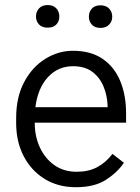

<svg xmlns="http://www.w3.org/2000/svg" viewBox="-20 -742 564 771"><path d="M284.7 9.8Q213.4 9.8 159.4 -23.4Q105.5 -56.6 75.2 -114.7Q44.9 -172.9 44.9 -247.6V-268.1Q44.9 -352.1 77.1 -412.6Q109.4 -473.1 161.6 -505.6Q213.9 -538.1 273.4 -538.1Q344.7 -538.1 392.1 -505.6Q439.5 -473.1 462.9 -416.5Q486.3 -359.9 486.3 -287.6V-249.5H119.6V-247.6Q119.6 -193.8 140.4 -149.4Q161.1 -105 198.7 -78.6Q236.3 -52.2 288.1 -52.2Q335.4 -52.2 370.1 -70.6Q404.8 -88.9 431.6 -124L477.5 -88.4Q451.7 -49.8 405.5 -20Q359.4 9.8 284.7 9.8ZM273.4 -476.1Q212.9 -476.1 172.4 -432.1Q131.8 -388.2 122.1 -311.5H412.1V-318.4Q410.6 -357.9 396 -394Q381.3 -430.2 351.3 -453.1Q321.3 -476.1 273.4 -476.1ZM124.5 -675.8Q124.5 -694.8 136.7 -708.3Q148.9 -721.7 171.4 -721.7Q194.3 -721.7 206.3 -708.3Q218.3 -694.8 218.3 -675.8Q218.3 -656.7 206.3 -643.8Q194.3 -630.9 171.4 -630.9Q148.9 -630.9 136.7 -643.8Q124.5 -656.7 124.5 -675.8ZM336.9 -674.8Q336.9 -694.3 348.9 -707.5Q360.8 -720.7 383.3 -720.7Q405.8 -720.7 418.2 -707.5Q430.7 -694.3 430.7 -674.8Q430.7 -656.2 418.2 -643.1Q405.8 -629.9 383.3 -629.9Q360.8 -629.9 348.9 -643.1Q336.9 -656.2 336.9 -674.8Z"/></svg>

Font: Vazirmatn RD FD Light
Style: Regular
Weight: 300
Designer: Saber Rastikerdar
Foundry: Saber Rastikerdar
Version: Version 33.003